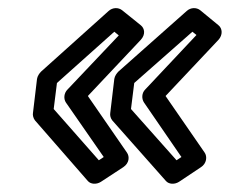

<svg xmlns="http://www.w3.org/2000/svg" viewBox="-20 -488 565 472"><path d="M223 -94 112 -220 120 -284 261 -410 272 -401 146 -268C137 -259 136 -245 142 -236L235 -102ZM196 -43C203 -35 217 -34 228 -41L283 -77C298 -87 299 -103 292 -113L196 -252L326 -390C338 -403 336 -418 326 -426L280 -463C271 -470 257 -470 247 -461L81 -312C77 -308 72 -301 71 -294L61 -210C60 -205 62 -197 66 -192ZM414 -94 302 -220 310 -284 453 -410 463 -402 337 -268C328 -259 328 -245 334 -236L426 -102ZM388 -43C395 -35 409 -34 420 -41L474 -77C488 -86 490 -103 483 -113L387 -252L517 -390C528 -402 527 -418 517 -426L472 -463C463 -470 449 -470 439 -461L271 -312C267 -308 262 -301 261 -294L251 -210C250 -204 252 -197 256 -192Z"/></svg>

Font: Falling Sky
Style: ExtOuObl
Weight: 400
Designer: Paul D. Hunt
Foundry: Adobe Systems Incorporated
Version: Version 1.02